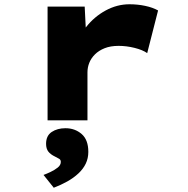

<svg xmlns="http://www.w3.org/2000/svg" viewBox="-20 -564 881 900"><path d="M203 0V-533H377L387 -332L328 -328Q345 -388 383.5 -437Q422 -486 475.5 -515Q529 -544 587 -544Q625 -544 660.5 -536.5Q696 -529 721 -515L670 -315Q649 -330 611 -339.5Q573 -349 536 -349Q498 -349 470.5 -338Q443 -327 425 -309Q407 -291 398.5 -269.5Q390 -248 390 -225V0ZM232 316 184 256Q198 251 217 242Q236 233 250.5 221.5Q265 210 265 195Q265 185 257.5 180.5Q250 176 238 170Q217 160 206.5 146.5Q196 133 196 110Q196 72 222.5 54.5Q249 37 287 37Q331 37 362.5 64Q394 91 394 148Q394 178 382 203Q370 228 347.5 249Q325 270 295.5 286.5Q266 303 232 316Z"/></svg>

Font: Lexend Zetta ExtraBold
Style: Regular
Weight: 800
Designer: Bonnie Shaver-Troup, Thomas Jockin
Foundry: Lexend
Version: Version 1.007